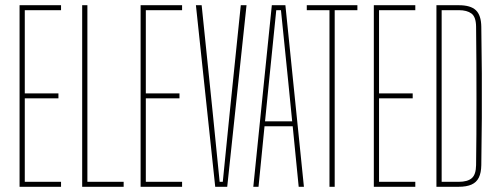

<svg xmlns="http://www.w3.org/2000/svg" viewBox="-20 -716 1916 736"><path d="M55 0V-696H214V-677H75V-358H204V-339H75V-19H214V0Z M295 0V-696H315V-19H454V0Z M519 0V-696H678V-677H539V-358H668V-339H539V-19H678V0Z M805 0 731 -696H753L795 -288L822 -19H834L861 -288L903 -696H925L851 0Z M951 0 1022 -696H1074L1145 0H1125L1102 -232H994L971 0ZM996 -251H1100L1085 -402L1057 -677H1039L1011 -401Z M1243 0V-677H1156V-696H1350V-677H1263V0Z M1413 0V-696H1572V-677H1433V-358H1562V-339H1433V-19H1572V0Z M1653 0V-696H1739Q1784 -696 1804.2 -676.8Q1824.5 -657.5 1825 -613Q1826.5 -520 1827 -434.8Q1827.5 -349.5 1827 -263.5Q1826.5 -177.5 1825 -83Q1824.5 -53.5 1815.5 -35.2Q1806.5 -17 1787.5 -8.5Q1768.5 0 1738 0ZM1673 -19H1738Q1772 -19 1788.2 -32.8Q1804.5 -46.5 1805 -83Q1806 -136.5 1806.2 -201Q1806.5 -265.5 1806.5 -335.5Q1806.5 -405.5 1806.2 -476.5Q1806 -547.5 1805 -614Q1804.5 -651.5 1787.2 -664.2Q1770 -677 1739 -677H1673Z"/></svg>

Font: Big Shoulders Display SC Thin
Style: Regular
Weight: 100
Designer: Patric King
Foundry: XO Type Co
Version: Version 2.002